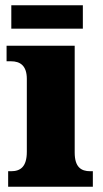

<svg xmlns="http://www.w3.org/2000/svg" viewBox="-20 -710 393 730"><path d="M23 -601H295V-690H23ZM11 0H333V-59H323C288 -59 264 -75 264 -130V-536H5V-477H22C56 -477 82 -461 82 -410V-133C82 -76 58 -59 22 -59H11Z"/></svg>

Font: Noto Serif Sinhala SemiCondensed Black
Style: Regular
Weight: 900
Width: 4
Designer: Jelle Bosma - Monotype Design Team
Foundry: Monotype Imaging Inc.
Version: Version 2.007